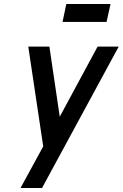

<svg xmlns="http://www.w3.org/2000/svg" viewBox="-20 -735 616 964"><path d="M535 -715H313L294 -625H515ZM83 209H191L576 -501H470L280 -149L228 -501H122L197 0Z"/></svg>

Font: Advent Pro
Style: Italic
Weight: 400
Italic angle: -12°
Designer: VivaRado, Andreas Kalpakidis
Foundry: VivaRado, Andreas Kalpakidis
Version: Version 3.000